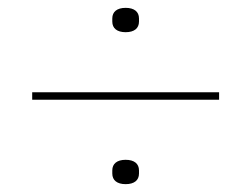

<svg xmlns="http://www.w3.org/2000/svg" viewBox="-20 -550 640 489"><path d="M538 -296V-315H62V-296ZM300 -81C322 -81 334 -91 334 -108V-116C334 -133 322 -143 300 -143C278 -143 266 -133 266 -116V-108C266 -91 278 -81 300 -81ZM300 -468C322 -468 334 -478 334 -495V-503C334 -520 322 -530 300 -530C278 -530 266 -520 266 -503V-495C266 -478 278 -468 300 -468Z"/></svg>

Font: IBM Plex Thai Looped Thin
Style: Regular
Weight: 100
Designer: Mike Abbink, Paul van der Laan, Pieter van Rosmalen, Ben Mitchell, Mark Frömberg
Foundry: Bold Monday
Version: Version 1.0